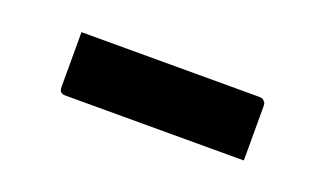

<svg xmlns="http://www.w3.org/2000/svg" viewBox="-30 -451 509 301"><g transform="rotate(20 225.0 -300.0)"><path d="M71 -351H368Q372 -351 374 -349.5Q376 -348 377.5 -346Q379 -344 379 -340Q379 -316 379 -294.5Q379 -273 379 -249H82Q79 -249 77 -249.5Q75 -250 73.5 -251.5Q72 -253 71.5 -255Q71 -257 71 -260Q71 -284 71 -305.5Q71 -327 71 -351Z"/></g></svg>

Font: Recursive Medium
Style: Regular
Weight: 500
Version: Version 1.085